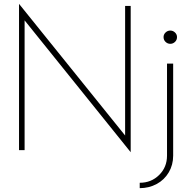

<svg xmlns="http://www.w3.org/2000/svg" viewBox="-20 -781 1009 999"><path d="M108 -675V0H79V-761L631 -76V-750H660V11ZM831 -588Q831 -602 841.5 -612Q852 -622 866 -622Q880 -622 890.5 -612Q901 -602 901 -588Q901 -573 890.5 -563Q880 -553 866 -553Q852 -553 841.5 -563Q831 -573 831 -588ZM707 170Q767 170 808 129.5Q849 89 849 29V-450H881V29Q881 77 858 116Q835 155 795 176.5Q755 198 707 198Z"/></svg>

Font: Poiret One
Style: Regular
Weight: 400
Designer: Denis Masharov (denis.masharov@gmail.com), Cyreal (Charset Expansion)
Foundry: Denis Masharov
Version: Version 1.101